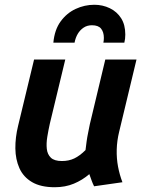

<svg xmlns="http://www.w3.org/2000/svg" viewBox="-20 -774 618 806"><path d="M210 12Q151 12 114.5 -9.5Q78 -31 61.5 -68Q45 -105 44.5 -151Q44 -197 56 -246L123 -524H254L189 -254Q183 -227 178.5 -199.5Q174 -172 176.5 -149Q179 -126 193.5 -112Q208 -98 240 -98Q269 -98 292 -109Q315 -120 339 -144Q341 -161 343.5 -179.5Q346 -198 350 -217Q354 -236 357 -252L422 -524H553L480 -220Q471 -183 470 -146Q469 -109 475.5 -74.5Q482 -40 494 -9L375 8Q369 -4 364.5 -16.5Q360 -29 355 -43Q326 -18 290 -3Q254 12 210 12ZM204 -595Q209 -649 234.5 -684Q260 -719 297.5 -736.5Q335 -754 376 -754Q411 -754 441 -739.5Q471 -725 488.5 -697.5Q506 -670 506 -629Q506 -620 505 -611.5Q504 -603 502 -595H414Q415 -600 415.5 -605Q416 -610 416 -615Q416 -639 404.5 -653.5Q393 -668 366 -668Q346 -668 331 -658Q316 -648 306.5 -632Q297 -616 293 -595Z"/></svg>

Font: Ubuntu Sans
Style: Bold Italic
Weight: 700
Italic angle: -13.5°
Designer: Dalton Maag Ltd
Foundry: Dalton Maag Ltd
Version: Version 1.006